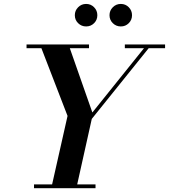

<svg xmlns="http://www.w3.org/2000/svg" viewBox="-20 -982 882 1002"><path d="M247.5 0 332.5 -377 188.5 -750H337.5L462 -395L745.5 -748H770L459 -361.5L378.5 0ZM157.5 0V-19.5H478.5V0ZM118.5 -730.5V-750H444.5V-730.5ZM631.5 -730.5V-750H841.5V-730.5ZM610.5 -844Q586 -844 568.8 -861Q551.5 -878 551.5 -902.5Q551.5 -927 568.8 -944.2Q586 -961.5 610.5 -961.5Q635 -961.5 652 -944.2Q669 -927 669 -902.5Q669 -878 652 -861Q635 -844 610.5 -844ZM429.5 -844Q405 -844 387.8 -861Q370.5 -878 370.5 -902.5Q370.5 -927 387.8 -944.2Q405 -961.5 429.5 -961.5Q454 -961.5 471 -944.2Q488 -927 488 -902.5Q488 -878 471 -861Q454 -844 429.5 -844Z"/></svg>

Font: Bodoni Moda 11pt SemiBold
Style: Italic
Weight: 600
Italic angle: -13°
Designer: Owen Earl
Foundry: indestructible type
Version: Version 2.004